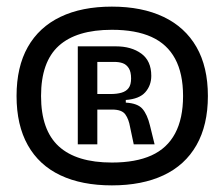

<svg xmlns="http://www.w3.org/2000/svg" viewBox="-20 -720 677 580"><path d="M318 -160Q227 -160 162.5 -190.5Q98 -221 64 -281.5Q30 -342 30 -430Q30 -518 64 -578Q98 -638 162.5 -669Q227 -700 318 -700Q409 -700 474 -669Q539 -638 573.5 -578Q608 -518 608 -430Q608 -342 573.5 -281.5Q539 -221 474 -190.5Q409 -160 318 -160ZM318 -229Q390 -229 437.5 -250.5Q485 -272 509 -317Q533 -362 533 -430Q533 -498 509 -542.5Q485 -587 437.5 -608.5Q390 -630 318 -630Q211 -630 157.5 -581.5Q104 -533 104 -430Q104 -327 157.5 -278Q211 -229 318 -229ZM215 -284V-580H330Q377 -580 407 -558Q437 -536 437 -491Q437 -462 419 -441.5Q401 -421 360 -418V-410Q396 -408 410.5 -391Q425 -374 433 -341L447 -284H384L373 -336Q369 -360 358.5 -374.5Q348 -389 319 -389H274V-284ZM274 -436H315Q333 -436 347 -440Q361 -444 368.5 -454Q376 -464 376 -483Q376 -503 369 -514Q362 -525 351 -529Q340 -533 325 -533H274Z"/></svg>

Font: Bricolage Grotesque 24pt
Style: Regular
Weight: 400
Designer: Mathieu Triay
Foundry: Atelier Triay
Version: Version 1.001;gftools[0.9.33.dev8+g029e19f]